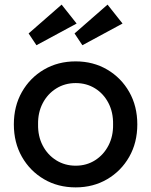

<svg xmlns="http://www.w3.org/2000/svg" viewBox="-20 -802 655 832"><path d="M308 10Q231 10 170.5 -25.5Q110 -61 75 -122.5Q40 -184 40 -263Q40 -342 75 -403.5Q110 -465 170.5 -500.5Q231 -536 308 -536Q384 -536 444.5 -500.5Q505 -465 540 -403.5Q575 -342 575 -263Q575 -184 540 -122.5Q505 -61 444.5 -25.5Q384 10 308 10ZM308 -84Q355 -84 392 -107.5Q429 -131 450 -171.5Q471 -212 470 -263Q471 -315 450 -355.5Q429 -396 392 -419Q355 -442 308 -442Q261 -442 223.5 -418.5Q186 -395 165 -354.5Q144 -314 145 -263Q144 -212 165 -171.5Q186 -131 223.5 -107.5Q261 -84 308 -84ZM337 -606 303 -657 446 -782 511 -700ZM138 -606 104 -657 247 -782 312 -700Z"/></svg>

Font: Lexend Medium
Style: Regular
Weight: 500
Designer: Bonnie Shaver-Troup, Thomas Jockin
Foundry: Lexend
Version: Version 1.005